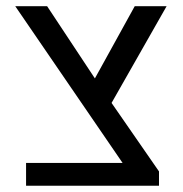

<svg xmlns="http://www.w3.org/2000/svg" viewBox="-20 -595 586 615"><path d="M63.5 0V-73.2H372.6L28.8 -575.2H130.9L305.7 -311L489.3 -45.9V0ZM322.3 -238.8 266.1 -311.5 411.6 -575.2H513.7Z"/></svg>

Font: Heebo
Style: Regular
Weight: 400
Designer: Oded Ezer
Foundry: Ezer Type House
Version: Version 3.100